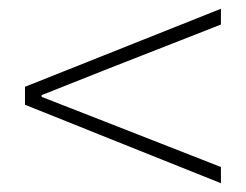

<svg xmlns="http://www.w3.org/2000/svg" viewBox="-20 -584 561 438"><path d="M484 -166 37 -345V-386L484 -564V-528L221 -425L75 -367V-363L221 -306L484 -203Z"/></svg>

Font: Noto Sans JP
Style: Regular
Weight: 100
Designer: Ryoko NISHIZUKA 西塚涼子 (kana, bopomofo & ideographs); Paul D. Hunt (Latin, Greek & Cyrillic); Sandoll Communications 산돌커뮤니
Foundry: Adobe
Version: Version 2.004;hotconv 1.0.118;makeotfexe 2.5.65603